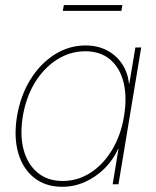

<svg xmlns="http://www.w3.org/2000/svg" viewBox="-20 -713 602 743"><path d="M220.7 9.8Q156.2 9.8 112.3 -24.9Q68.4 -59.6 50.5 -121.3Q32.7 -183.1 45.9 -263.7Q59.6 -343.8 97.9 -405.5Q136.2 -467.3 191.7 -502.2Q247.1 -537.1 311 -537.1Q357.9 -537.1 394 -518.1Q430.2 -499 452.4 -465.8Q474.6 -432.6 479 -389.6H480.5L503.9 -529.3H526.4L438.5 0H416L438.5 -136.7H437Q418 -94.2 384.5 -61Q351.1 -27.8 309.1 -9Q267.1 9.8 220.7 9.8ZM222.2 -12.7Q281.2 -12.7 330.6 -44.7Q379.9 -76.7 413.8 -133.1Q447.8 -189.5 460 -263.7Q472.2 -338.4 458 -394.8Q443.8 -451.2 406 -482.9Q368.2 -514.6 309.6 -514.6Q252 -514.6 201.4 -482.9Q150.9 -451.2 116 -394.8Q81.1 -338.4 68.4 -263.7Q56.2 -189.5 71.5 -133.1Q86.9 -76.7 125.7 -44.7Q164.6 -12.7 222.2 -12.7ZM453.6 -693.4 449.7 -670.9H223.1L227.1 -693.4Z"/></svg>

Font: Inter 24pt Thin
Style: Italic
Weight: 250
Italic angle: -9.3988°
Version: Version 4.001;git-66647c0bb